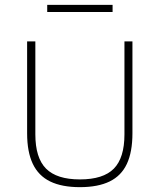

<svg xmlns="http://www.w3.org/2000/svg" viewBox="-20 -766 659 793"><path d="M310 7Q235.5 7 187.2 -16.5Q139 -40 115.5 -89.2Q92 -138.5 92 -215.5V-595H126V-211Q126 -114 170.2 -69.5Q214.5 -25 310 -25Q406.5 -25 450.2 -69.5Q494 -114 494 -211V-595H527V-215.5Q527 -138.5 504 -89.2Q481 -40 432.8 -16.5Q384.5 7 310 7ZM175 -716.5V-746H445V-716.5Z"/></svg>

Font: Encode Sans SC Thin
Style: Regular
Weight: 250
Designer: Multiple Designers
Foundry: Impallari Type
Version: Version 3.002